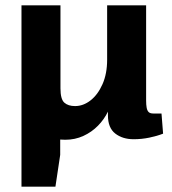

<svg xmlns="http://www.w3.org/2000/svg" viewBox="-20 -514 647 724"><path d="M208 -494V-181Q208 -140 222.5 -127Q237 -114 263 -114Q294 -114 321.5 -135.5Q349 -157 366.5 -196.5Q384 -236 384 -289L387 -93Q373 -64 349.5 -40Q326 -16 294.5 -1.5Q263 13 226 13Q180 13 142.5 -1.5Q105 -16 83 -47.5Q61 -79 61 -131V-494ZM207 -101V70L189 190H61V-184ZM531 -494V-135Q531 -119 533 -108Q535 -97 540.5 -91.5Q546 -86 558 -86H589L595 -10Q572 -1 543 5Q514 11 484 11Q442 11 414.5 -10.5Q387 -32 387 -79V-93L384 -109V-494Z"/></svg>

Font: Exo 2
Style: Bold
Weight: 700
Designer: Natanael Gama
Foundry: Natanael Gama
Version: Version 2.010